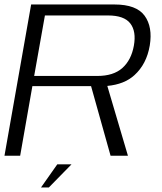

<svg xmlns="http://www.w3.org/2000/svg" viewBox="-21 -695 723 857"><path d="M-1 0 118 -675H490Q588 -675 624.5 -624.8Q661 -574.5 647.5 -492Q633.5 -409 579 -359.5Q534 -318.5 458 -311.5L550 0H472.5L385.5 -310.5H123.5L69 0ZM131.5 -356H413.5Q485.5 -356 525.2 -391.5Q565 -427 576.5 -491Q588 -555 560.5 -590.5Q533 -626 461 -626H179.5ZM161.9 141.9 234.7 38.5H298.2L196.9 141.9Z"/></svg>

Font: Anybody ExtraExpanded Light
Style: Italic
Weight: 300
Width: 8
Italic angle: -10°
Designer: Tyler Finck
Foundry: Etcetera Type Company
Version: Version 1.010; ttfautohint (v1.8.3) -l 8 -r 50 -G 200 -x 14 